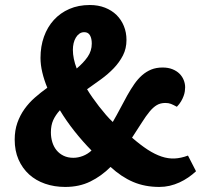

<svg xmlns="http://www.w3.org/2000/svg" viewBox="-20 -719 797 759"><path d="M633.8 -312Q614.3 -312 599.9 -303.5Q585.4 -294.9 571.3 -277.8Q557.1 -260.7 541 -235.1Q524.9 -209.5 502 -174.8Q535.2 -146 563.7 -127.4Q592.3 -108.9 618.7 -100.1Q645 -91.3 670.4 -92.5Q695.8 -93.8 723.1 -104L754.9 -42Q740.7 -28.8 724.4 -17.6Q708 -6.3 689.5 2.2Q670.9 10.7 650.9 15.4Q630.9 20 609.9 20Q552.7 20 506.3 0.2Q460 -19.5 417 -59.1Q380.9 -22.9 337.2 -1.5Q293.5 20 237.8 20Q194.8 20 158.2 7.3Q121.6 -5.4 95 -29.5Q68.4 -53.7 53.2 -88.4Q38.1 -123 38.1 -167Q38.1 -203.6 48.6 -233.4Q59.1 -263.2 76.9 -288.1Q94.7 -313 118.2 -333.5Q141.6 -354 167 -372.1Q154.3 -402.8 147.2 -432.9Q140.1 -462.9 140.1 -490.2Q140.1 -535.6 153.8 -574Q167.5 -612.3 192.9 -640.1Q218.3 -668 254.2 -683.6Q290 -699.2 335 -699.2Q368.2 -699.2 395 -688.7Q421.9 -678.2 440.7 -659.7Q459.5 -641.1 469.7 -616Q480 -590.8 480 -561Q480 -527.3 466.1 -500Q452.1 -472.7 429.9 -449.5Q407.7 -426.3 379.9 -406Q352.1 -385.7 324.2 -366.2Q333.5 -350.6 345.7 -333.3Q357.9 -315.9 371.3 -298.6Q384.8 -281.2 398.7 -265.1Q412.6 -249 425.8 -236.8Q441.9 -264.6 456.1 -291.7Q470.2 -318.8 483.6 -342.8Q497.1 -366.7 511 -386.7Q524.9 -406.7 541.5 -421.4Q558.1 -436 577.9 -444.1Q597.7 -452.1 623 -452.1Q645 -452.1 661.9 -445.3Q678.7 -438.5 689.7 -427.5Q700.7 -416.5 706.3 -402.3Q711.9 -388.2 711.9 -374Q711.9 -367.2 710.7 -358.4Q709.5 -349.6 705.8 -339.4Q702.1 -329.1 695.8 -318.4Q689.5 -307.6 679.2 -296.9Q665 -304.7 655.8 -308.3Q646.5 -312 633.8 -312ZM270 -95.2Q288.6 -95.2 307.6 -102.5Q326.7 -109.9 341.8 -124Q307.1 -159.2 274.4 -200.4Q241.7 -241.7 216.8 -283.2Q199.7 -264.6 190.4 -244.1Q181.2 -223.6 181.2 -195.8Q181.2 -175.3 186.8 -157Q192.4 -138.7 203.6 -125Q214.8 -111.3 231.4 -103.3Q248 -95.2 270 -95.2ZM268.1 -522Q268.1 -487.8 283.2 -448.2Q309.6 -470.2 326.2 -493.9Q342.8 -517.6 342.8 -546.9Q342.8 -566.9 335.7 -579.3Q328.6 -591.8 313 -591.8Q302.2 -591.8 293.9 -585.9Q285.6 -580.1 279.8 -570.3Q273.9 -560.5 271 -548.1Q268.1 -535.6 268.1 -522Z"/></svg>

Font: Simonetta
Style: Black
Weight: 900
Designer: Gayaneh Bagdasaryan
Foundry: Brownfox
Version: Version 1.002